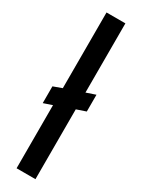

<svg xmlns="http://www.w3.org/2000/svg" viewBox="-200 -768 590 793"><g transform="rotate(30 94.5 -371.5)"><path d="M48 0V-301L7 -287V-367L48 -382V-743H138V-413L182 -428V-348L138 -333V0Z"/></g></svg>

Font: Saira ExtraCondensed SemiBold
Style: Regular
Weight: 600
Width: 2
Designer: Hector Gatti with collaboration of the Omnibus-Type team
Foundry: Omnibus-Type
Version: Version 1.101